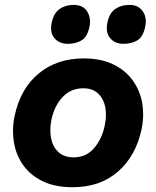

<svg xmlns="http://www.w3.org/2000/svg" viewBox="-20 -751 638 784"><path d="M276.5 13.5Q205 13.5 154.8 -10.8Q104.5 -35 75 -76.2Q45.5 -117.5 37 -169.5Q33 -192 33 -215.5Q33 -245.5 39.5 -276.5Q63 -388.5 137.5 -450.5Q212 -512.5 321.5 -512.5Q391 -512.5 441 -488.8Q491 -465 521 -424Q551 -383 560.5 -331.5Q564.5 -308.5 564.5 -284.5Q564.5 -254.5 558 -223Q535 -114.5 462 -50.5Q389 13.5 276.5 13.5ZM281 -108.5Q332 -108.5 364.2 -146.2Q396.5 -184 407.5 -237.5Q412.5 -261 412.5 -282.5Q412.5 -298.5 410 -313Q403 -348 380.5 -369.2Q358 -390.5 320 -390.5Q269 -390.5 235.2 -354.2Q201.5 -318 190 -262Q185.5 -240 185.5 -219Q185.5 -202.5 188.5 -186.5Q195.5 -151.5 218.5 -130Q241.5 -108.5 281 -108.5ZM484 -572Q449.5 -572 430 -595Q416 -611 416 -636Q416 -646.5 418.5 -658.5Q426 -697 450.2 -714Q474.5 -731 508.5 -731Q545 -731 563 -705Q575.5 -687 575.5 -663.5Q575.5 -653.5 573 -642.5Q564.5 -600.5 540.8 -586.2Q517 -572 484 -572ZM257 -572Q222.5 -572 202.5 -595Q188.5 -611 188.5 -636Q188.5 -646.5 191 -658.5Q199 -697 223 -714Q247 -731 281 -731Q318 -731 335.5 -705Q347.5 -686.5 347.5 -663Q347.5 -653 345.5 -642.5Q337 -600.5 313.2 -586.2Q289.5 -572 257 -572Z"/></svg>

Font: Heraclito
Style: Bold Italic
Weight: 700
Italic angle: -12°
Designer: Kostas Bartsokas (font) & Cristiano Sobral (main changes)
Foundry: Kostas Bartsokas (font) & Cristiano Sobral (main changes)
Version: Version 1.00;July 8, 2020;FontCreator 13.0.0.2655 64-bit